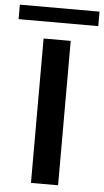

<svg xmlns="http://www.w3.org/2000/svg" viewBox="-80 -874 494 910"><g transform="rotate(5 166.5 -418.5)"><path d="M103 0V-687H232V0ZM-23 -768V-837H356V-768Z"/></g></svg>

Font: Archivo Expanded Medium
Style: Regular
Weight: 500
Width: 7
Designer: Hector Gatti
Foundry: Omnibus-Type
Version: Version 2.001